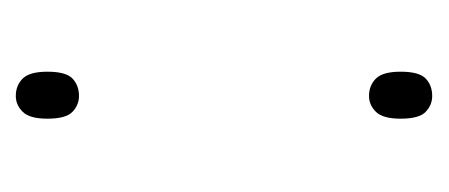

<svg xmlns="http://www.w3.org/2000/svg" viewBox="-178 -370 554 237"><g transform="rotate(90 98.5 -252.0)"><path d="M99 -431Q86 -431 77.5 -439.5Q69 -448 69 -470Q69 -493 77.5 -501Q86 -509 99 -509Q110 -509 118.5 -501Q127 -493 127 -470Q127 -448 118.5 -439.5Q110 -431 99 -431ZM99 5Q86 5 77.5 -3.5Q69 -12 69 -34Q69 -57 77.5 -65Q86 -73 99 -73Q110 -73 118.5 -65Q127 -57 127 -34Q127 -12 118.5 -3.5Q110 5 99 5Z"/></g></svg>

Font: Noto Serif Khmer Condensed Thin
Style: Regular
Weight: 250
Width: 3
Designer: Danh Hong and the Monotype Design Team
Foundry: Monotype Imaging Inc.
Version: Version 2.004